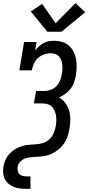

<svg xmlns="http://www.w3.org/2000/svg" viewBox="-22 -1004 565 1229"><path d="M146 205Q126 205 105.5 202.5Q85 200 66.5 192.5Q48 185 33 172.5Q18 160 9 142.5Q0 125 -1.5 104Q-3 83 0 63Q4 40 13.5 18.5Q23 -3 39.5 -20.5Q56 -38 77 -50.5Q98 -63 120.5 -69.5Q143 -76 165.5 -77.5Q188 -79 210.5 -80.5Q233 -82 255.5 -89.5Q278 -97 295.5 -114Q313 -131 322 -153Q331 -175 335 -197Q338 -214 338.5 -231Q339 -248 336.5 -264Q334 -280 327.5 -295Q321 -310 310 -321Q299 -332 283 -337Q267 -342 250 -342H195L209 -422H264Q284 -422 305 -430Q326 -438 341 -454.5Q356 -471 363.5 -491.5Q371 -512 374 -533Q377 -548 377.5 -563Q378 -578 376.5 -592.5Q375 -607 369.5 -620.5Q364 -634 354.5 -644Q345 -654 331 -658.5Q317 -663 302 -663Q280 -663 259 -655.5Q238 -648 221 -632.5Q204 -617 195 -596.5Q186 -576 182 -554H102L132 -735H212L203 -681Q214 -695 228 -707.5Q242 -720 258 -728.5Q274 -737 291.5 -740Q309 -743 326 -743Q352 -743 376.5 -735.5Q401 -728 419 -712Q437 -696 448.5 -674Q460 -652 464.5 -627.5Q469 -603 468.5 -576.5Q468 -550 464 -525Q460 -502 453 -480Q446 -458 431.5 -438.5Q417 -419 397.5 -404.5Q378 -390 356 -380Q380 -367 396 -345Q412 -323 420 -296.5Q428 -270 428 -241Q428 -212 423 -183Q419 -158 411 -133Q403 -108 388 -86Q373 -64 351.5 -46.5Q330 -29 306 -18.5Q282 -8 256.5 -4.5Q231 -1 206 0Q206 0 206 0Q206 0 206 0H205Q188 1 170.5 3Q153 5 136.5 11.5Q120 18 107 31.5Q94 45 91 63Q89 75 91 88Q93 101 101 109.5Q109 118 121.5 121.5Q134 125 146 125H173V205ZM281 -801 175 -931 248 -979 334 -855 461 -984 523 -926 372 -801Z"/></svg>

Font: Iosevka Slab Medium
Style: Italic
Weight: 500
Italic angle: -9°
Monospace: yes
Designer: Belleve Invis
Foundry: Belleve Invis
Version: Version 11.1.0; ttfautohint (v1.8.3)